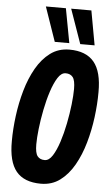

<svg xmlns="http://www.w3.org/2000/svg" viewBox="-62 -965 578 1013"><g transform="rotate(5 227.5 -458.0)"><path d="M194 9Q105 9 63 -42Q21 -93 22 -202Q22 -265 31 -335Q40 -405 59 -471.5Q78 -538 108.5 -591.5Q139 -645 182 -677Q225 -709 283 -709Q371 -709 413.5 -658Q456 -607 455 -498Q455 -435 446 -365Q437 -295 418 -228.5Q399 -162 368.5 -108.5Q338 -55 295 -23Q252 9 194 9ZM203 -117Q226 -117 244.5 -146Q263 -175 278 -221Q293 -267 303.5 -320Q314 -373 319.5 -421.5Q325 -470 325 -504Q325 -550 312 -566.5Q299 -583 274 -583Q251 -583 232.5 -554Q214 -525 199 -479Q184 -433 173.5 -380Q163 -327 157.5 -278.5Q152 -230 152 -196Q152 -150 165 -133.5Q178 -117 203 -117ZM202 -743 139 -925H245L279 -743ZM337 -743 273 -925H380L413 -743Z"/></g></svg>

Font: Georama Condensed
Style: Bold Italic
Weight: 700
Width: 3
Italic angle: -9°
Designer: Jean-Baptiste Levee
Foundry: Production Type
Version: Version 1.000